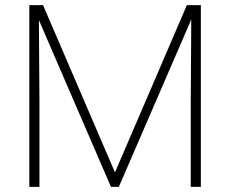

<svg xmlns="http://www.w3.org/2000/svg" viewBox="-20 -731 900 751"><path d="M106.9 -710.9H148.4L429.7 -56.6L710.9 -710.9H752.4L444.8 0H414.1ZM94.7 -710.9H131.8L134.3 -330.6V0H94.7ZM728.5 -710.9H765.6V0H726.1V-330.6Z"/></svg>

Font: Roboto ExtraLight
Style: Regular
Weight: 250
Designer: Christian Robertson
Foundry: Google
Version: Version 3.009; 2024